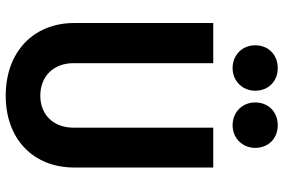

<svg xmlns="http://www.w3.org/2000/svg" viewBox="-176 -784 968 655"><g transform="rotate(90 307.5 -456.0)"><path d="M306 8C454 8 551 -86 551 -226V-700H415V-223C415 -156 372 -110 306 -110C239 -110 195 -156 195 -223V-700H58V-226C58 -86 157 8 306 8ZM134 -843C134 -799 167 -766 212 -766C255 -766 289 -799 289 -843C289 -889 256 -920 212 -920C167 -920 134 -889 134 -843ZM329 -843C329 -799 362 -766 407 -766C450 -766 484 -799 484 -843C484 -889 451 -920 407 -920C362 -920 329 -889 329 -843Z"/></g></svg>

Font: Vanilla Cream ExtraBold
Style: Regular
Weight: 800
Designer: Jeremy Tribby, Jinavaṁso
Foundry: Tribby Type
Version: Version 1.422;Glyphs 3.1.2 (3151)